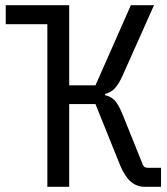

<svg xmlns="http://www.w3.org/2000/svg" viewBox="-20 -718 640 738"><path d="M162 -625H2V-698H246V-390H347L483 -698H572L451 -427Q435 -392 420 -377Q405 -362 384 -357V-352Q407 -347 421.5 -331.5Q436 -316 452 -276L529 -85Q534 -73 547 -73H599V0H536Q506 0 483 -19.5Q460 -39 442 -82L347 -318H246V0H162Z"/></svg>

Font: iA Writer Quattro V
Style: Regular
Weight: 400
Designer: Mike Abbink, Paul van der Laan, Pieter van Rosmalen, Oliver Reichenstein
Foundry: Information Architects Inc.
Version: Version 2.000